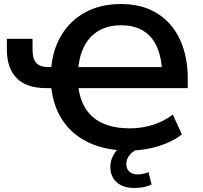

<svg xmlns="http://www.w3.org/2000/svg" viewBox="-20 -735 1002 950"><path d="M618 10Q502 10 418 -30Q334 -70 286.5 -144.5Q239 -219 232 -322L261 -299H208Q111 -299 62.5 -348.5Q14 -398 14 -489V-543H141V-491Q141 -443 160 -423Q179 -403 221 -403H249L232 -379Q237 -480 280.5 -555.5Q324 -631 400 -673Q476 -715 578 -715Q685 -715 758.5 -668.5Q832 -622 870.5 -539Q909 -456 909 -346V-299H336L366 -323Q374 -214 438 -157Q502 -100 623 -100Q680 -100 734.5 -116.5Q789 -133 835 -168L880 -70Q831 -32 761.5 -11Q692 10 618 10ZM579 -610Q485 -610 429.5 -552.5Q374 -495 366 -385L340 -403H812L783 -352Q783 -480 731.5 -545Q680 -610 579 -610ZM644 195Q589 195 557.5 167Q526 139 526 91Q526 49 554 13Q582 -23 628 -42L665 0Q649 7 635 18.5Q621 30 613 45Q605 60 605 77Q605 102 621 115Q637 128 661 128Q675 128 688 125Q701 122 715 117L730 178Q711 187 690.5 191Q670 195 644 195Z"/></svg>

Font: NunitoSans3
Style: Bold
Weight: 700
Designer: Vernon Adams
Foundry: Vernon Adams
Version: Version 3.101;gftools[0.9.27]